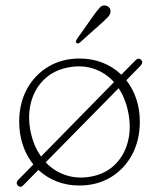

<svg xmlns="http://www.w3.org/2000/svg" viewBox="-20 -690 600 725"><path d="M47.5 11Q38 0 49.5 -11.5L106 -69Q80.5 -100.5 66.5 -141.5Q52.5 -182.5 52.5 -230.5Q52.5 -300 81.8 -353.8Q111 -407.5 162.5 -438.2Q214 -469 280.5 -469Q328 -469 368 -453Q408 -437 438 -408L489.5 -460Q502 -474 512.5 -464.5Q522.5 -454.5 510 -441L457 -387Q481 -356.5 494.5 -316.8Q508 -277 508 -230.5Q508 -160.5 478.8 -106Q449.5 -51.5 398 -20.5Q346.5 10.5 279.5 10.5Q233 10.5 193.8 -5Q154.5 -20.5 125 -48.5L68.5 9Q58.5 20.5 47.5 11ZM94 -201Q104.5 -142 135 -99L410.5 -380Q379 -415 335.2 -430Q291.5 -445 241 -436Q186.5 -426.5 150 -393Q113.5 -359.5 98.8 -309.5Q84 -259.5 94 -201ZM322.5 -23Q376 -32.5 411.5 -66Q447 -99.5 461.5 -149.8Q476 -200 465.5 -259Q455.5 -315.5 428 -357L152.5 -77Q185 -43 228.8 -28.5Q272.5 -14 322.5 -23ZM335 -634Q348 -652 357.2 -661.8Q366.5 -671.5 379 -669Q388.5 -667 393.5 -659.8Q398.5 -652.5 397 -643.5Q395.5 -634 387.2 -625.2Q379 -616.5 368.5 -607L280.5 -528.5Q274.5 -523.5 269 -528Q265.5 -530.5 266.8 -534.5Q268 -538.5 270 -542Z"/></svg>

Font: Fraunces 9pt SuperSoft Thin
Style: Regular
Weight: 100
Version: Version 1.000;[b76b70a41]